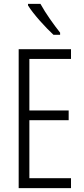

<svg xmlns="http://www.w3.org/2000/svg" viewBox="-20 -967 432 987"><path d="M188 -947H124V-939C153 -892 216 -824 255 -788H289V-799C256 -841 216 -896 188 -947ZM345 0V-51H131V-349H333V-399H131V-664H345V-714H76V0Z"/></svg>

Font: Noto Sans Lao Looped ExtraCondensed Light
Style: Regular
Weight: 300
Width: 2
Designer: Mark Frömberg, Ben Mitchell
Foundry: The Fontpad Ltd
Version: Version 1.002